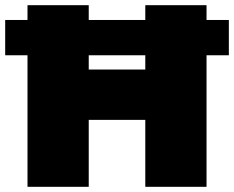

<svg xmlns="http://www.w3.org/2000/svg" viewBox="-29 -720 902 740"><path d="M767 -700V0H531V-258H313V0H77V-700H313V-452H531V-700ZM-9 -643H853V-507H-9Z"/></svg>

Font: Montserrat Alternates Black
Style: Regular
Weight: 900
Designer: Julieta Ulanovsky
Foundry: Julieta Ulanovsky
Version: Version 7.200